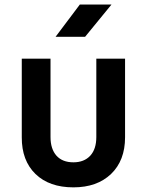

<svg xmlns="http://www.w3.org/2000/svg" viewBox="-20 -805 639 835"><path d="M221.7 -645 327.1 -785.2H464.8L350.1 -645ZM299.3 9.8Q194.3 9.8 134.3 -48.3Q74.2 -106.9 74.7 -208V-549.8H199.7V-209Q199.7 -157.2 225.6 -127.9Q251.5 -99.1 299.3 -99.1Q345.7 -99.1 372.6 -127.9Q398.9 -156.7 398.9 -209V-549.8H523.9V-208Q523.9 -106.9 462.9 -48.3Q401.9 9.8 299.3 9.8Z"/></svg>

Font: UDEV Gothic 35
Style: Bold
Weight: 700
Version: v2.1.0; ttfautohint (v1.8.4.7-5d5b-dirty) -l 6 -r 45 -G 200 